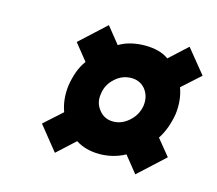

<svg xmlns="http://www.w3.org/2000/svg" viewBox="-73 -666 713 632"><g transform="rotate(15 283.0 -350.0)"><path d="M390 -405Q408 -382 404 -350Q399 -318 375 -296Q350 -273 320 -273Q290 -273 272 -296Q253 -319 258 -350Q262 -383 287 -405Q311 -427 342 -427Q372 -427 390 -405ZM500 -576 439 -520Q422 -532 401.5 -537Q381 -542 358 -542Q335 -542 312.5 -537Q290 -532 270 -520L225 -576L137 -495L182 -439Q168 -420 160 -397.5Q152 -375 148 -350Q142 -301 157 -261L96 -206L162 -124L223 -180Q240 -169 260.5 -163.5Q281 -158 304 -158Q327 -158 349 -163.5Q371 -169 391 -180L436 -124L525 -206L480 -261Q493 -281 501 -303.5Q509 -326 513 -350Q519 -399 504 -439L566 -495Z"/></g></svg>

Font: Unageo
Style: SemiBold-Italic
Weight: 600
Designer: Richard Sepsi
Foundry: Richard Sepsi
Version: Version 2.000